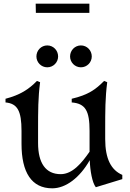

<svg xmlns="http://www.w3.org/2000/svg" viewBox="-20 -1009 705 1044"><path d="M264 15C338 15 414 -43 468 -138C470 -82 481 -16 501 9L645 -35V-58C585 -84 552 -144 552 -253V-301C552 -407 552 -477 563 -562L546 -569C501 -523 460 -493 370 -472V-452C445 -446 467 -406 467 -297V-184C424 -122 374 -62 310 -62C228 -62 187 -123 187 -231V-301C187 -407 187 -477 198 -562L181 -569C136 -523 90 -493 10 -472V-452C75 -446 97 -406 97 -297V-227C97 -71 152 15 264 15ZM420 -643C453 -643 479 -670 479 -702C479 -735 453 -762 420 -762C387 -762 361 -735 361 -702C361 -670 387 -643 420 -643ZM237 -643C270 -643 296 -670 296 -702C296 -735 270 -762 237 -762C204 -762 178 -735 178 -702C178 -670 204 -643 237 -643ZM175 -939H466V-989H174Z"/></svg>

Font: Basteleur Moonlight
Style: Regular
Weight: 300
Designer: Keussel
Foundry: Keussel Studio
Version: Version 1.300;Glyphs 3.2 (3192)